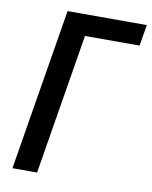

<svg xmlns="http://www.w3.org/2000/svg" viewBox="-83 -797 680 859"><g transform="rotate(10 257.0 -367.5)"><path d="M33 0 154 -735H514L498 -639H250L145 0Z"/></g></svg>

Font: Iosevka
Style: Bold Italic
Weight: 700
Italic angle: -9°
Monospace: yes
Designer: Belleve Invis
Foundry: Belleve Invis
Version: Version 32.5.0; ttfautohint (v1.8.4)